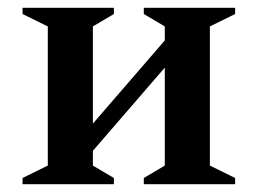

<svg xmlns="http://www.w3.org/2000/svg" viewBox="-20 -474 663 494"><path d="M103 -406 38 -438V-454H273V-438L219 -406V-156L404 -370V-406L350 -438V-454H585V-438L520 -406V-48L585 -16V0H350V-16L404 -48V-300L219 -86V-48L273 -16V0H38V-16L103 -48Z"/></svg>

Font: Spectral SemiBold
Style: Regular
Weight: 600
Designer: Jean-Baptiste Levee
Foundry: Production Type
Version: Version 2.001